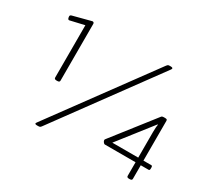

<svg xmlns="http://www.w3.org/2000/svg" viewBox="-139 -924 1244 1149"><g transform="rotate(30 482.5 -349.5)"><path d="M191 -288Q175 -288 175 -299V-661L76 -638Q69 -638 66.5 -645Q64 -652 64 -659Q64 -667 74 -670L200 -703Q212 -703 212 -691V-299Q212 -288 196 -288ZM225 3Q210 3 210 -3Q210 -6 216 -14L712 -690Q718 -698 721.5 -700.5Q725 -703 732 -703H740Q755 -703 755 -696Q755 -693 750 -686L254 -9Q249 -2 245 0.5Q241 3 232 3ZM859 4Q845 4 845 -7V-101H632Q628 -101 622 -108.5Q616 -116 616 -123Q616 -126 620 -131Q624 -136 627 -140L839 -411Q842 -416 846.5 -417.5Q851 -419 862 -419H864Q875 -419 878 -416.5Q881 -414 881 -407V-133H936Q943 -133 943 -121V-114Q943 -101 936 -101H881V-7Q881 4 866 4ZM849 -362 846 -363 666 -133H845V-308Q845 -326 846 -340.5Q847 -355 849 -362Z"/></g></svg>

Font: Asap Expanded Thin
Style: Regular
Weight: 100
Width: 7
Designer: Pablo Cosgaya
Foundry: Omnibus-Type
Version: Version 3.001; ttfautohint (v1.8.4.7-5d5b)